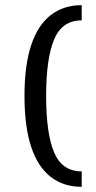

<svg xmlns="http://www.w3.org/2000/svg" viewBox="-20 -603 372 745"><path d="M297 122Q227 122 177 83.5Q127 45 101 -33Q75 -111 75 -231Q75 -350 101 -428Q127 -506 177 -544.5Q227 -583 297 -583V-524Q221 -524 190 -450Q159 -376 159 -231Q159 -85 190 -11.5Q221 62 297 62Z"/></svg>

Font: Rokkitt SemiBold
Style: Regular
Weight: 400
Version: Version 3.103